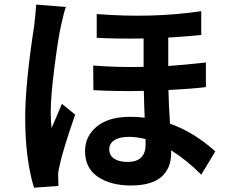

<svg xmlns="http://www.w3.org/2000/svg" viewBox="-20 -785 1017 852"><path d="M393.6 -494.1Q509.8 -485.4 617.2 -488.3V-614.3Q496.1 -612.3 409.2 -617.2V-722.7Q656.2 -703.1 873 -735.4V-629.9Q809.6 -623 726.6 -618.2V-492.2Q799.8 -497.1 893.6 -507.8V-398.4Q829.1 -390.6 727.5 -385.7Q728.5 -326.2 734.4 -236.3Q840.8 -198.2 935.5 -113.3L873 -9.8Q810.5 -73.2 739.3 -118.2V-104.5Q739.3 -37.1 695.3 0.5Q651.4 38.1 560.5 38.1Q470.7 38.1 414.1 -0.5Q357.4 -39.1 357.4 -114.3Q357.4 -180.7 409.7 -223.6Q461.9 -266.6 556.6 -266.6Q594.7 -266.6 622.1 -262.7Q620.1 -299.8 618.2 -381.8Q507.8 -378.9 394.5 -384.8ZM91.8 -263.7Q91.8 -412.1 131.8 -671.9Q139.6 -741.2 140.6 -764.6L272.5 -753.9Q264.6 -735.4 250 -668Q237.3 -610.4 221.2 -483.4Q205.1 -356.4 205.1 -289.1Q205.1 -245.1 209 -216.8Q210 -220.7 254.9 -324.2L313.5 -276.4Q256.8 -113.3 243.2 -44.9Q236.3 -14.6 238.3 0Q238.3 26.4 239.3 40L130.9 47.9Q91.8 -80.1 91.8 -263.7ZM545.9 -66.4Q626 -66.4 626 -143.6V-168Q585 -177.7 552.7 -177.7Q510.7 -177.7 487.8 -163.1Q464.8 -148.4 464.8 -122.1Q464.8 -95.7 486.3 -81.1Q507.8 -66.4 545.9 -66.4Z"/></svg>

Font: Min Sans Bold
Style: Regular
Weight: 700
Designer: Jinseong-Kim, NotoSansCJK, Nunito
Foundry: Jinseong-Kim
Version: Version 1.400;Glyphs 3.1.2 (3151)